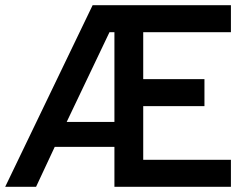

<svg xmlns="http://www.w3.org/2000/svg" viewBox="-20 -720 938 740"><path d="M0 0 337 -700H870V-596H532V-415H768V-311H532V-104H870V0H421V-154H191L119 0ZM237 -250H421V-596H402Z"/></svg>

Font: Haskoy SemiBold
Style: Regular
Weight: 600
Designer: Ertekin Erdin
Foundry: Ertekin Erdin
Version: Version 1.500; ttfautohint (v1.8.3)